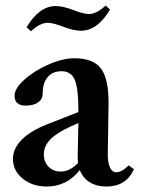

<svg xmlns="http://www.w3.org/2000/svg" viewBox="-20 -664 510 695"><path d="M272.9 -552.7Q246.1 -552.7 207 -567.9Q171.4 -581.5 152.8 -581.5Q124.5 -581.5 92.3 -550.8L76.2 -565.4Q122.1 -642.1 181.6 -642.1Q208 -642.1 247.1 -627Q283.2 -613.3 301.3 -613.3Q330.1 -613.3 362.3 -644L378.4 -629.4Q332.5 -552.7 272.9 -552.7ZM148.9 11.2Q97.2 11.2 62 -17.6Q26.9 -46.4 26.9 -88.4Q26.9 -126 58.3 -158Q89.8 -189.9 150.4 -213.9L263.7 -258.3V-267.1Q263.7 -345.7 250.2 -376Q236.8 -406.2 202.6 -406.2Q169.9 -406.2 152.1 -384.5Q134.3 -362.8 134.3 -323.7Q134.3 -304.7 117.7 -293.2Q101.1 -281.7 73.2 -281.7Q32.7 -281.7 32.7 -317.4Q32.7 -343.8 68.6 -376Q104.5 -408.2 156 -430.7Q207.5 -453.1 249 -453.1Q316.9 -453.1 345 -416.7Q373 -380.4 373 -292Q373 -290 370.1 -105.5Q369.6 -78.1 377.4 -59.3Q385.3 -40.5 400.9 -40.5Q420.9 -40.5 445.8 -65.4L464.8 -51.3Q436.5 11.2 365.2 11.2Q330.6 11.2 305.4 -3.9Q280.3 -19 269 -48.3Q221.2 11.2 148.9 11.2ZM138.7 -105.5Q138.7 -78.1 155.8 -60.5Q172.9 -43 199.2 -43Q232.9 -43 262.7 -74.2Q261.2 -85.9 261.2 -99.6Q263.2 -178.2 263.7 -218.8L234.4 -205.6Q185.1 -183.1 161.9 -158.9Q138.7 -134.8 138.7 -105.5Z"/></svg>

Font: Elstob 10pt SemiBold
Style: Regular
Weight: 600
Designer: Peter S. Baker
Version: Version 1.015